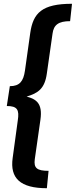

<svg xmlns="http://www.w3.org/2000/svg" viewBox="-20 -858 401 1016"><path d="M361 -838C203 -838 155 -790 140 -683L112 -484C104 -428 84 -402 32 -402L16 -297C72 -297 83 -277 74 -220L47 -22C32 85 87 138 228 138L237 46C175 46 158 31 164 -15L194 -225C206 -310 173 -333 121 -347C181 -365 217 -388 228 -470L258 -680C264 -726 289 -746 351 -746Z"/></svg>

Font: Fira Sans Medium
Style: Italic
Weight: 500
Italic angle: -8°
Designer: bBox Type GmbH & Carrois Corporate GbR & Edenspiekermann AG
Foundry: bBox Type GmbH & Carrois Corporate GbR & Edenspiekermann AG
Version: Version 4.301;PS 004.301;hotconv 1.0.88;makeotf.lib2.5.64775